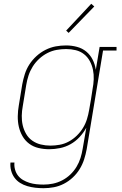

<svg xmlns="http://www.w3.org/2000/svg" viewBox="-20 -777 640 1010"><path d="M209 213Q187 213 165.5 210.5Q144 208 123.5 202Q103 196 85.5 185Q68 174 56 157.5Q44 141 38.5 120Q33 99 35 78H56Q54 96 59 114.5Q64 133 75 147Q86 161 101.5 170Q117 179 134.5 184.5Q152 190 171 192Q190 194 209 194Q234 194 258.5 189Q283 184 306.5 172Q330 160 349.5 141.5Q369 123 382.5 100.5Q396 78 403.5 54Q411 30 415 5L434 -105Q419 -78 398 -55.5Q377 -33 351 -18.5Q325 -4 296 2Q267 8 239 8Q210 8 182.5 1.5Q155 -5 133.5 -21Q112 -37 98.5 -60.5Q85 -84 79 -110.5Q73 -137 73.5 -166Q74 -195 79 -223L97 -333Q102 -360 110.5 -387Q119 -414 134.5 -438Q150 -462 172 -482Q194 -502 220 -515Q246 -528 273 -533Q300 -538 328 -538Q357 -538 385 -530.5Q413 -523 434 -505.5Q455 -488 467.5 -463Q480 -438 484 -410L504 -530H593V-511H522L436 8Q431 35 422.5 61.5Q414 88 399 112.5Q384 137 362.5 157Q341 177 315.5 190Q290 203 263 208Q236 213 209 213ZM245 -11Q269 -11 294 -15.5Q319 -20 342 -32.5Q365 -45 384 -63.5Q403 -82 416.5 -104Q430 -126 437.5 -150.5Q445 -175 449 -199Q454 -226 458.5 -253.5Q463 -281 467 -309Q472 -334 473 -360Q474 -386 469 -410Q464 -434 452.5 -455.5Q441 -477 422 -492Q403 -507 378.5 -513Q354 -519 328 -519Q303 -519 278 -514.5Q253 -510 229.5 -498Q206 -486 186 -467.5Q166 -449 152 -426.5Q138 -404 130 -379.5Q122 -355 118 -330L100 -220Q95 -194 94.5 -168Q94 -142 99.5 -118Q105 -94 117.5 -72.5Q130 -51 150 -37Q170 -23 194.5 -17Q219 -11 245 -11ZM341 -604 328 -616 460 -757 476 -743Z"/></svg>

Font: Iosevka Curly Slab ThEx
Style: Italic
Weight: 100
Width: 7
Italic angle: -9°
Monospace: yes
Designer: Belleve Invis
Foundry: Belleve Invis
Version: Version 11.1.0; ttfautohint (v1.8.3)